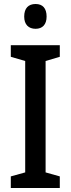

<svg xmlns="http://www.w3.org/2000/svg" viewBox="-20 -940 354 960"><path d="M158 -920C122 -920 101 -899 101 -857C101 -817 123 -796 158 -796C192 -796 213 -817 213 -857C213 -899 193 -920 158 -920ZM279 0V-58L208 -78V-635L279 -656V-714H34V-656L106 -635V-78L34 -58V0Z"/></svg>

Font: Noto Sans Khmer UI Condensed Medium
Style: Regular
Weight: 500
Width: 3
Designer: Danh Hong and the Monotype Design Team
Foundry: Monotype Imaging Inc.
Version: Version 2.002